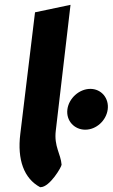

<svg xmlns="http://www.w3.org/2000/svg" viewBox="-20 -765 467 795"><path d="M259 -312C253 -265 288 -228 333 -228C379 -228 420 -266 426 -312C432 -358 400 -397 354 -397C308 -397 265 -358 259 -312ZM146 10H148C186 10 235 -74 235 -83C232 -127 203 -159 211 -224L272 -745L125 -714L64 -210C51 -104 79 -26 146 10Z"/></svg>

Font: Bluebird
Style: SfBdObl
Weight: 700
Designer: Jasper
Foundry: Cannot Into Space Fonts
Version: Version 0.98